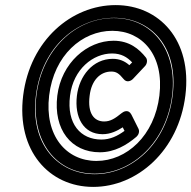

<svg xmlns="http://www.w3.org/2000/svg" viewBox="-20 -699 752 754"><path d="M121 -324C145 -517 284 -629 428 -629C571 -629 682 -517 658 -324C634 -131 494 -15 352 -15C209 -15 97 -131 121 -324ZM71 -324C44 -107 173 35 346 35C519 35 681 -107 708 -324C735 -541 606 -679 434 -679C261 -679 98 -541 71 -324ZM123 -324C101 -144 201 -17 352 -17C502 -17 634 -144 656 -324C678 -504 577 -628 427 -628C276 -628 145 -504 123 -324ZM173 -324C192 -482 302 -578 421 -578C539 -578 625 -482 606 -324C587 -166 477 -67 359 -67C240 -67 154 -166 173 -324ZM255 -323C268 -428 346 -489 420 -489C456 -489 479 -475 499 -454L488 -443C470 -459 449 -468 423 -468C344 -468 291 -400 282 -323C272 -239 307 -172 383 -172C414 -172 440 -185 462 -199L469 -185C440 -164 412 -151 378 -151C297 -151 241 -212 255 -323ZM205 -323C189 -190 260 -101 372 -101C430 -101 477 -129 516 -162C524 -169 529 -182 524 -193L496 -249C484 -272 464 -260 458 -255C432 -234 414 -222 389 -222C350 -222 323 -253 332 -323C339 -384 374 -418 417 -418C436 -418 447 -411 465 -389C478 -372 496 -382 503 -390L550 -440C558 -449 560 -464 553 -473C526 -507 488 -539 426 -539C322 -539 221 -452 205 -323Z"/></svg>

Font: Falling Sky
Style: CondOuObl
Weight: 400
Designer: Paul D. Hunt
Foundry: Adobe Systems Incorporated
Version: Version 1.02